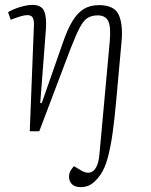

<svg xmlns="http://www.w3.org/2000/svg" viewBox="-20 -538 618 787"><path d="M311 229Q286 229 274.5 216.5Q263 204 263 187Q263 173 268.5 163Q274 153 283 143L313 161Q332 172 347.5 169.5Q363 167 374 148Q385 129 388 90L430 -370Q435 -429 423.5 -452Q412 -475 380 -475Q357 -475 340 -465Q323 -455 307.5 -426Q292 -397 269 -338L141 0H102L119 -433Q120 -454 114.5 -465Q109 -476 92 -476Q81 -476 64 -471Q47 -466 24 -457L13 -488Q24 -495 41.5 -502Q59 -509 78.5 -513.5Q98 -518 112 -518Q150 -518 161 -492.5Q172 -467 168 -416L145 -116L151 -115L237 -361Q256 -417 277 -451.5Q298 -486 324 -501.5Q350 -517 386 -517Q449 -517 467 -476.5Q485 -436 478 -365L456 -122Q450 -55 442 4Q434 63 422 107.5Q410 152 392 178Q380 195 367.5 206.5Q355 218 341.5 223.5Q328 229 311 229Z"/></svg>

Font: Literata 18pt ExtraLight
Style: Italic
Weight: 250
Italic angle: -2°
Designer: Latin by Veronika Burian and Jose Scaglione. Greek by Irene Vlachou. Cyrillic by Vera Evstafieva
Foundry: TypeTogether
Version: Version 3.103;gftools[0.9.29]